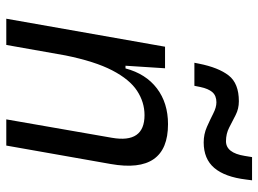

<svg xmlns="http://www.w3.org/2000/svg" viewBox="-128 -714 841 626"><g transform="rotate(90 293.0 -400.5)"><path d="M40.5 0 131.8 -517.6H202.1L193.8 -388.7H202.6Q220.2 -455.1 267.8 -491.2Q315.4 -527.3 384.3 -527.3Q547.4 -527.3 514.2 -340.3L454.1 0H368.7L428.7 -344.2Q447.3 -450.7 355 -450.7Q312.5 -450.7 275.4 -426.3Q238.3 -401.9 209 -345.5Q179.7 -289.1 160.2 -192.9L126 0ZM184.1 -613.3 187 -627.9Q199.7 -691.9 225.6 -725.1Q251.5 -758.3 309.6 -758.3Q334 -758.3 354.5 -747.8Q375 -737.3 395.3 -726.8Q415.5 -716.3 439.9 -716.3Q478 -716.3 487.8 -777.3L491.7 -801.3H567.4L564.9 -782.2Q556.6 -712.9 527.1 -678.2Q497.6 -643.6 443.8 -643.6Q417 -643.6 393.3 -654.1Q369.6 -664.6 349.6 -674.8Q329.6 -685.1 313 -685.1Q291.5 -685.1 280 -671.9Q268.6 -658.7 263.2 -632.8L259.3 -613.3Z"/></g></svg>

Font: Cascadia Mono PL SemiLight
Style: Italic
Weight: 350
Italic angle: -10°
Monospace: yes
Designer: Aaron Bell
Foundry: Saja Typeworks
Version: Version 2404.023; ttfautohint (v1.8.4)